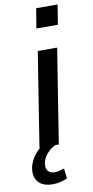

<svg xmlns="http://www.w3.org/2000/svg" viewBox="-124 -750 476 987"><g transform="rotate(-10 114.5 -257.0)"><path d="M33 0 111 -492H212L134 0ZM124 -607 141 -710H253L236 -607ZM68 196Q20 196 -4.5 170.5Q-29 145 -23 100Q-17 59 13 23.5Q43 -12 89 -36L116 0Q98 8 83 21.5Q68 35 58.5 51.5Q49 68 46 86Q43 111 55 124Q67 137 89 137Q101 137 113 134Q125 131 139 126L145 179Q128 187 109 191.5Q90 196 68 196Z"/></g></svg>

Font: Nunito Sans 10pt SemiCondensed SemiBold
Style: Italic
Weight: 600
Width: 4
Italic angle: -9°
Designer: Vernon Adams
Foundry: Vernon Adams
Version: Version 3.101;gftools[0.9.27]